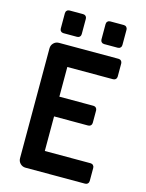

<svg xmlns="http://www.w3.org/2000/svg" viewBox="-132 -982 807 1062"><g transform="rotate(15 271.5 -451.5)"><path d="M78 -43V-672Q78 -690 90.5 -702.5Q103 -715 121 -715H462Q471 -715 477 -709Q483 -703 483 -694V-619Q483 -610 477 -604Q471 -598 462 -598H200V-428H395Q404 -428 410 -422Q416 -416 416 -407V-336Q416 -327 410 -321Q404 -315 395 -315H200V-117H462Q471 -117 477 -111Q483 -105 483 -96V-21Q483 -12 477 -6Q471 0 462 0H121Q103 0 90.5 -12.5Q78 -25 78 -43ZM110 -794V-882Q110 -891 116 -897Q122 -903 131 -903H209Q218 -903 224 -897Q230 -891 230 -882V-794Q230 -785 224 -779Q218 -773 209 -773H131Q122 -773 116 -779Q110 -785 110 -794ZM343 -794V-882Q343 -891 349 -897Q355 -903 364 -903H442Q451 -903 457 -897Q463 -891 463 -882V-794Q463 -785 457 -779Q451 -773 442 -773H364Q355 -773 349 -779Q343 -785 343 -794Z"/></g></svg>

Font: Miriam Libre
Style: Bold
Weight: 700
Designer: Michal Sahar
Foundry: Hagilda
Version: Version 1.001